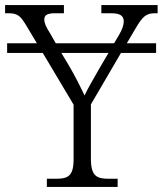

<svg xmlns="http://www.w3.org/2000/svg" viewBox="-28 -734 639 754"><path d="M156 0H434V-32H399C352 -32 329 -42 329 -111V-324L447 -526H585V-564H470L503 -620C532 -670 546 -682 581 -682H591V-714H370V-682H408C445 -682 458 -671 458 -650C458 -636 452 -618 439 -596L420 -564H191L167 -606C156 -623 146 -641 146 -657C146 -671 152 -682 188 -682H223V-714H-8V-682H3C42 -682 52 -672 75 -634L117 -564H0V-526H140L261 -323V-109C261 -41 238 -32 191 -32H156ZM243 -476 213 -526H398L361 -463C337 -421 315 -383 304 -359C288 -393 267 -435 243 -476Z"/></svg>

Font: Noto Serif Light
Style: Regular
Weight: 300
Designer: Monotype Design Team
Foundry: Monotype Imaging Inc.
Version: Version 2.013